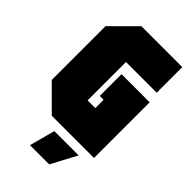

<svg xmlns="http://www.w3.org/2000/svg" viewBox="-270 -780 1061 1061"><g transform="rotate(45 260.0 -250.0)"><path d="M25 -140V-560L165 -700H485V-500H245V-200H305V-265H275V-435H495V0H165ZM195 200 235 50H425L345 200Z"/></g></svg>

Font: Tektur Condensed Black
Style: Regular
Weight: 900
Width: 3
Designer: Adam Jagosz
Foundry: Adam Jagosz
Version: Version 1.005;gftools[0.9.30]